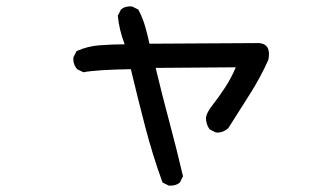

<svg xmlns="http://www.w3.org/2000/svg" viewBox="-20 -574 1040 604"><path d="M510.7 9.8 491.2 0Q460 -85.9 436.5 -176.3Q413.1 -266.6 391.6 -356.4Q282.2 -354.5 242.2 -346.7L222.7 -356.4Q209 -372.1 210.9 -393.6L220.7 -413.1Q254.9 -428.7 293.9 -431.6Q333 -434.6 372.1 -434.6Q354.5 -481.4 350.6 -524.4L360.4 -543.9Q374 -555.7 395.5 -553.7L415 -543.9Q428.7 -518.6 436.5 -491.2Q444.3 -463.9 450.2 -436.5L794.9 -438.5Q834 -435.5 824.2 -385.7Q798.8 -329.1 765.1 -276.4Q731.4 -223.6 698.2 -170.9Q680.7 -155.3 659.2 -157.2L639.6 -167Q627.9 -182.6 627.9 -204.1Q629.9 -219.7 648.4 -243.2Q667 -266.6 687.5 -297.9Q708 -329.1 721.7 -362.3L469.7 -360.4Q491.2 -270.5 513.7 -187Q536.1 -103.5 555.7 -19.5L545.9 0Q532.2 11.7 510.7 9.8Z"/></svg>

Font: NaikaiFont
Style: Regular
Weight: 400
Version: Version 1.67